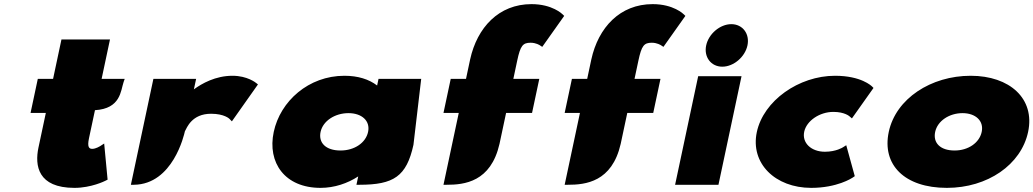

<svg xmlns="http://www.w3.org/2000/svg" viewBox="-20 -895 5006 930"><path d="M128 -348H202L166.3 -180.2C147.8 -92.8 163.1 15 340.6 15C422.1 15 488.3 -18.3 489.4 -18.9L501.2 -24.8L484.6 -199.8L464.8 -187C464.8 -187 444 -174 427 -174C411.8 -174 401.8 -181.7 411 -225.2L440 -361.3C564.8 -368.7 564.4 -455.3 578.6 -497.3L584 -513H472.2L512.8 -704H277.7L237.1 -513H163.1Z M875.6 -259.1C885.3 -276.2 908.7 -344 1002.4 -344C1066.7 -344 1090.9 -319.8 1091.1 -319.6L1103.2 -307.2L1229.4 -486L1221 -492.8C1218.9 -494.5 1178.1 -528 1106 -528C1023.7 -528 957.5 -490.3 919.1 -462.2L930 -513H723L613.9 0.2L629.1 0C817.4 -2.5 871.8 -241.7 875.6 -259.1Z M1715.1 -40.5 1706.5 0 1721.5 0C1886.7 -0.2 1949.1 -40.1 1982.7 -193.7L1982.7 -193.9L2020.2 -513H1813.5L1806.7 -480.8C1767.2 -511.1 1714.1 -528 1648.2 -528C1474.8 -528 1337.6 -405 1305.9 -256C1274.2 -107 1359.5 15 1532.7 15C1600 15 1663.4 -6.9 1715.1 -40.5ZM1762.9 -256.1C1751.7 -203.4 1697.3 -166 1629.4 -166C1558.1 -166 1521.6 -203.3 1532.8 -256.1C1544.2 -309.3 1602.1 -347 1668 -347C1732.7 -347 1774.3 -309.4 1762.9 -256.1Z M2128.1 -348H2202.1L2128.1 0L2143.1 0C2229.5 0.1 2357.3 -13.5 2399.5 -198.1L2431.4 -348H2557.1L2592.2 -513H2466.5L2485.4 -602C2500.7 -673.9 2512.7 -688 2550.1 -688C2576.4 -688 2594.3 -676 2594.3 -676L2606.5 -668L2712.8 -818L2705.7 -825C2703.5 -827.2 2655.4 -875 2554.3 -875C2396 -875 2291.1 -761.7 2257.2 -607.1L2237.2 -513H2163.2Z M2715.1 -348H2789.1L2715.1 0L2730.1 0C2816.5 0.1 2944.3 -13.5 2986.5 -198.1L3018.4 -348H3144.1L3179.2 -513H3053.5L3072.4 -602C3087.7 -673.9 3099.7 -688 3137.1 -688C3163.4 -688 3181.3 -676 3181.3 -676L3193.5 -668L3299.8 -818L3292.7 -825C3290.5 -827.2 3242.4 -875 3141.3 -875C2983 -875 2878.1 -761.7 2844.2 -607.1L2824.2 -513H2750.2Z M3571.8 -526H3361.8L3250 0H3460ZM3600.5 -675C3612.4 -731 3577.2 -778 3522.4 -778C3467.6 -778 3412.4 -731 3400.5 -675C3388.6 -619 3423.8 -572 3478.6 -572C3533.4 -572 3588.6 -619 3600.5 -675Z M4106.5 -321.5 4211 -469 4204.1 -476C4201.4 -478.6 4151.4 -528 4024.7 -528C3849.1 -528 3678.2 -407.2 3645.8 -255.1C3613.7 -103.7 3735 15 3909.2 15C4034.9 15 4106.3 -32.3 4109.2 -34.2L4120.3 -41.7L4079 -191.6L4062.3 -181.1C4062.3 -181.1 4030.2 -160 3975.7 -160C3908.9 -160 3864 -203 3875.4 -256.9C3886.7 -309.9 3949.9 -353 4016.7 -353C4071.2 -353 4094.3 -331.9 4094.3 -331.9Z M4959.9 -256C4994.2 -417.2 4871 -528 4681.8 -528C4489.5 -528 4319.2 -417.3 4284.9 -256C4251.2 -97.2 4361 15 4566.4 15C4763.3 15 4926.1 -97 4959.9 -256ZM4735.1 -256.1C4723.9 -203.4 4670.3 -166 4603.8 -166C4534.1 -166 4498.5 -203.2 4509.7 -256.1C4521.1 -309.4 4577.9 -347 4642.3 -347C4705.5 -347 4746.5 -309.4 4735.1 -256.1Z"/></svg>

Font: Hussar Nova
Style: 96
Weight: 700
Foundry: Cannot Into Space Fonts
Version: Version 0.99